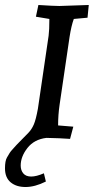

<svg xmlns="http://www.w3.org/2000/svg" viewBox="-53 -553 376 770"><path d="M30 111Q30 130 40.5 142.5Q51 155 72 155Q93 155 123 142L131 175Q87 197 49.5 197Q12 197 -10.5 178Q-33 159 -33 122Q-33 92 -25 78.5Q-17 65 -14 60Q-11 55 -1.5 44.5Q8 34 13.5 28Q19 22 33.5 7.5Q48 -7 61 -20.5Q74 -34 82.5 -53.5Q91 -73 99 -117L142 -410Q145 -432 145 -477L91 -486L101 -533Q163 -529 185 -529L303 -533L298 -482L243 -477Q233 -450 226 -405L186 -133Q180 -92 180 -50L241 -45L228 4Q188 1 133 0Q84 6 57 40.5Q30 75 30 111Z"/></svg>

Font: Andada SC
Style: Italic
Weight: 400
Italic angle: -8.29999°
Designer: Carolina Giovagnoli
Foundry: Carolina Giovagnoli
Version: Version 1.003